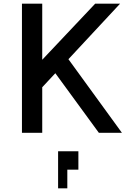

<svg xmlns="http://www.w3.org/2000/svg" viewBox="-20 -720 700 1041"><path d="M99 0H209V-247L280 -323L516 0H641L351 -399L631 -700H496L209 -396V-700H99ZM295 301H345V200H405V100H295Z"/></svg>

Font: Uncut Plan8
Style: Regular
Weight: 400
Designer: Kasper Nordkvist
Foundry: UNCUT.wtf
Version: Version 1.002;Glyphs 3.1.2 (3151)